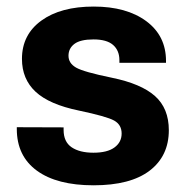

<svg xmlns="http://www.w3.org/2000/svg" viewBox="-20 -550 570 585"><path d="M31.2 -162.4V-157Q31.2 -74.7 92.4 -30Q153.6 14.6 265.1 14.6Q377.4 14.6 435.9 -30Q494.4 -74.7 494.4 -153.3Q494.4 -219.7 452.3 -257.3Q410.2 -294.9 320.6 -313.2Q234.6 -330.8 211.7 -344.1Q188.7 -357.4 188.7 -380.1Q188.7 -402.6 206.8 -416.3Q224.9 -429.9 264.9 -429.9Q305.2 -429.9 324.5 -413.1Q343.8 -396.2 343.8 -366.7V-358.6H485.8V-364.3Q485.8 -440.9 425.7 -485.5Q365.5 -530 265.4 -530Q165 -530 106 -487.2Q46.9 -444.3 46.9 -370.6Q46.9 -309.1 88.5 -270.4Q130.1 -231.7 220.5 -213.1Q305.2 -195.3 327.9 -182.6Q350.6 -169.9 350.6 -143.1Q350.6 -116.7 328.7 -100.7Q306.9 -84.7 264.6 -84.7Q222.7 -84.7 198.2 -101.3Q173.8 -117.9 173.8 -154.1V-161.9Z"/></svg>

Font: Roboto Flex
Style: Regular
Weight: 400
Designer: Berlow after Robertson
Foundry: Google
Version: Version 3.200;gftools[0.9.32]